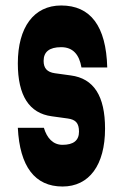

<svg xmlns="http://www.w3.org/2000/svg" viewBox="-20 -660 440 700"><path d="M45 -194C52 -53 107 20 208 20C305 20 363 -58 363 -191C363 -310 322 -374 238 -385L180 -393C152 -397 139 -411 139 -438C139 -471 160 -488 203 -488C246 -488 269 -461 277 -414H371C367 -565 310 -640 203 -640C103 -640 45 -560 45 -429C45 -312 86 -247 169 -236L227 -228C256 -224 268 -211 268 -180C268 -148 248 -132 208 -132C173 -132 151 -157 140 -194Z"/></svg>

Font: Yard Headline
Style: Regular
Weight: 400
Monospace: yes
Designer: Roman Shamin
Foundry: Evil Martians
Version: Version 1.000